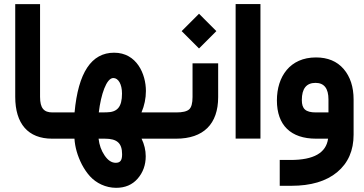

<svg xmlns="http://www.w3.org/2000/svg" viewBox="-20 -671 1760 929"><path d="M254.9 0C258.8 0 261.7 -6.8 264.2 -21C266.1 -34.7 267.1 -48.3 267.1 -61.5V-66.9C267.1 -79.6 266.1 -92.8 263.7 -106.4C261.2 -120.1 258.3 -127 254.9 -127H233.9C192.4 -127 173.8 -147.5 173.8 -202.1V-631.3V-650.9H154.3H73.2H53.7V-631.3V-202.6C53.7 -72.3 115.7 0 232.4 0Z M738.8 0C742.7 0 745.6 -6.8 748 -21C750 -34.7 751 -48.3 751 -61.5V-66.9C751 -79.6 750 -92.8 747.6 -106.4C745.1 -120.1 742.2 -127 738.8 -127H664.6C678.7 -160.2 686 -194.8 686 -231C686 -312 642.1 -416 532.2 -416C422.4 -416 358.4 -319.8 340.8 -127H249.5C246.1 -127 243.2 -120.1 240.7 -106.4C238.3 -92.8 237.3 -79.6 237.3 -66.9V-61.5C237.3 -48.3 238.3 -34.7 240.2 -21C242.7 -6.8 245.6 0 249.5 0H340.3C342.8 40.5 354.5 82.5 376.5 125.5C387.7 146.5 400.4 165.5 415.5 182.1C445.3 214.8 491.2 237.8 542 237.8C585.4 237.8 620.1 223.1 646 193.4C671.9 163.6 685.1 127.4 685.1 85C685.1 55.7 678.2 27.3 665 0ZM570.8 75.7C570.8 105.5 561.5 116.7 540 116.7C520 116.7 502.4 105 486.3 81.5C470.2 58.1 460.4 30.8 457 0H487.3C546.4 0 570.8 21.5 570.8 75.7ZM570.3 -218.3C570.3 -153.3 547.9 -127.9 495.1 -127.4L458 -127C468.3 -213.9 495.1 -293.5 528.3 -293.5C552.2 -293.5 570.3 -264.6 570.3 -218.3Z M733.4 -127C730 -127 727.1 -120.1 724.6 -106.4C722.2 -92.8 721.2 -79.6 721.2 -66.9V-61.5C721.2 -48.3 722.2 -34.7 724.1 -21C726.6 -6.8 729.5 0 733.4 0H832C964.4 0 1035.6 -70.8 1035.6 -201.2V-364.7H911.6V-201.7C911.6 -171.4 906.2 -151.4 895 -141.6C883.8 -131.8 863.3 -127 832.5 -127ZM942.9 -436.5 1026.9 -520.5 942.9 -604.5 858.9 -520.5Z M1120.1 -651.4V-631.8V-20V-0.5H1139.6H1220.7H1240.2V-20V-631.8V-651.4H1220.7H1139.6Z M1690.9 -189.5C1690.9 -250.5 1674.8 -299.8 1642.6 -337.4C1610.4 -374.5 1565.9 -393.1 1508.8 -393.1C1383.3 -393.1 1319.8 -300.8 1319.8 -185.1C1319.8 -65.4 1386.7 0 1509.3 0H1567.4C1558.1 68.8 1497.6 103 1386.2 103H1353H1333.5V122.6V208.5V228H1353H1389.2C1484.4 228 1558.1 206.1 1611.3 162.1C1664.6 117.7 1690.9 57.1 1690.9 -19.5ZM1440.4 -187C1440.4 -242.2 1462.4 -270 1506.8 -270C1548.3 -270 1569.3 -243.2 1569.3 -189.9V-127H1508.8C1458.5 -127 1440.4 -144 1440.4 -187Z"/></svg>

Font: Shabnam
Style: Bold
Weight: 700
Foundry: DejaVu fonts team - Redesigned by Saber Rastikerdar - Based on Vazir font
Version: Version 5.0.1